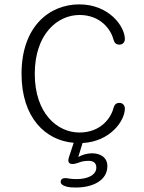

<svg xmlns="http://www.w3.org/2000/svg" viewBox="-20 -645 659 878"><path d="M327 212.5C404 212.5 471 180.5 471 114.5C471 73 436.5 56 401 56C377.5 56 354 63.5 338 73L357.5 9C484.5 2.5 551 -93 551 -148.5C551 -164.5 539.5 -174.5 527 -174.5C510 -174.5 504 -167 498.5 -150C488 -106.5 441 -39 343.5 -39C241.5 -39 139 -127 139 -307.5C139 -487.5 241.5 -576.5 343.5 -576.5C441 -576.5 488 -508 498.5 -465C504 -448 510 -441 527 -441C539.5 -441 551 -450.5 551 -466.5C551 -524 479 -625 342.5 -625C206.5 -625 78.5 -524.5 78.5 -307.5C78.5 -105 189.5 -2.5 317 8L296.5 70C294.5 76 292.5 83.5 292.5 88C292.5 99.5 299.5 105 311 105C320.5 105 329 102.5 339 99C351 94 365 90.5 386 90.5C405.5 90.5 420.5 99 420.5 121C420.5 156 380 174 330.5 174C318.5 174 303 173 295 171.5C289 170 284 169.5 278.5 169.5C265.5 169.5 257.5 175 257.5 187C257.5 196 266.5 204 284.5 208.5C297.5 212 312 212.5 327 212.5Z"/></svg>

Font: RTM Light Light
Style: Regular
Weight: 300
Designer: after Tyler Finck
Foundry: An Endless Supply
Version: Version 1.000;Glyphs 3.2.1 (3258)